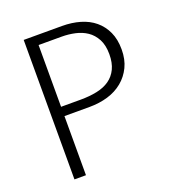

<svg xmlns="http://www.w3.org/2000/svg" viewBox="-118 -722 738 815"><g transform="rotate(-20 251.0 -315.0)"><path d="M80 -630H253Q297 -630 334.5 -619Q372 -608 399 -585.5Q426 -563 441.5 -529.5Q457 -496 457 -450Q457 -405 440.5 -371Q424 -337 395.5 -313.5Q367 -290 328.5 -278.5Q290 -267 245 -267H132V0H80ZM132 -309H220Q261 -309 294.5 -316Q328 -323 351.5 -339.5Q375 -356 388 -383Q401 -410 401 -449Q401 -490 386.5 -517Q372 -544 349 -559.5Q326 -575 296.5 -581.5Q267 -588 236 -588H132Z"/></g></svg>

Font: Mukta Malar ExtraLight
Style: Regular
Weight: 275
Designer: Aadarsh Rajan, Girish Dalvi, Yashodeep Gholap
Foundry: Ek Type
Version: Version 2.538;PS 1.000;hotconv 16.6.51;makeotf.lib2.5.65220;